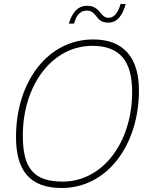

<svg xmlns="http://www.w3.org/2000/svg" viewBox="-20 -923 735 959"><path d="M521 -810C567 -810 592 -847 608 -903H582C570 -857 547 -834 523 -834C505 -834 496 -842 481 -860C461 -884 445 -894 415 -894C369 -894 340 -861 324 -805H350C362 -851 383 -870 413 -870C433 -870 446 -862 461 -842C478 -819 493 -810 521 -810ZM288 16C516 16 674 -199 674 -472C674 -633 599 -726 446 -726C219 -726 60 -516 60 -238C60 -70 130 16 288 16ZM293 -16C146 -16 94 -85 94 -246C94 -497 240 -694 441 -694C581 -694 640 -616 640 -463C640 -213 494 -16 293 -16Z"/></svg>

Font: Geist Thin
Style: Italic
Weight: 100
Italic angle: -12°
Designer: Basement.studio, Andrés Briganti, Mateo Zaragoza
Foundry: Basement.studio, Vercel, Andrés Briganti, Guido Ferreyra, Mateo Zaragoza
Version: Version 1.500